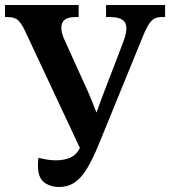

<svg xmlns="http://www.w3.org/2000/svg" viewBox="-20 -734 677 764"><path d="M215 10Q180 10 155.5 -8.5Q131 -27 131 -75Q131 -91 133 -106Q173 -96 202 -96Q236 -96 260 -107Q284 -118 296 -142L298 -145L80 -610Q66 -640 52.5 -653Q39 -666 11 -666H0V-714H293V-666H278Q224 -666 224 -623Q224 -604 235 -579L332 -365Q341 -343 348.5 -325Q356 -307 364 -286Q371 -307 378 -325Q385 -343 393 -365L472 -571Q483 -602 483 -622Q483 -666 420 -666H402V-714H637V-666H621Q597 -666 582 -650.5Q567 -635 548 -588L374 -162Q348 -98 324.5 -60.5Q301 -23 275 -6.5Q249 10 215 10Z"/></svg>

Font: Noto Serif SemiCondensed SemiBold
Style: Regular
Weight: 600
Width: 4
Designer: Monotype Design Team
Foundry: Monotype Imaging Inc.
Version: Version 2.013; ttfautohint (v1.8.4.7-5d5b)